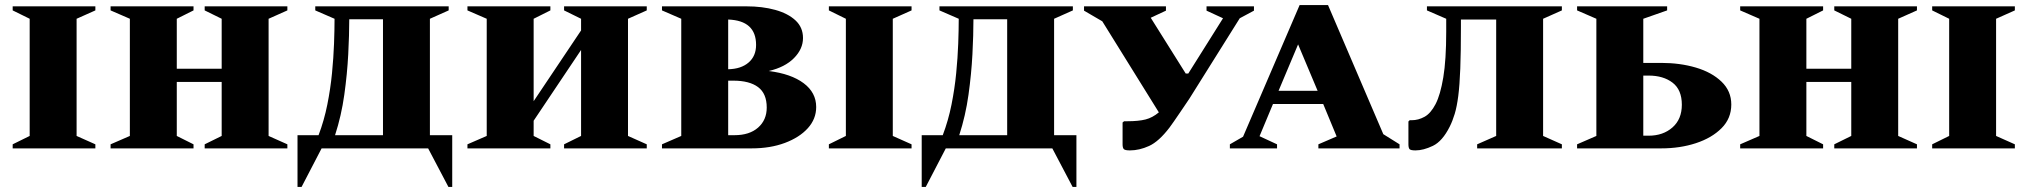

<svg xmlns="http://www.w3.org/2000/svg" viewBox="-20 -585 7994 757"><path d="M30 0V-16L97 -49V-511L30 -544V-560H356V-544L282 -511V-49L356 -16V0Z M416 0V-16L492 -49V-511L416 -544V-560H743V-544L677 -511V-314H854V-511L787 -544V-560H1113V-544L1039 -511V-49L1113 -16V0H787V-16L854 -49V-262H677V-49L743 -16V0Z M1223 -544V-560H1749V-544L1675 -511V-52H1763V152H1748L1668 0H1248L1169 152H1153V-52H1236Q1258 -110 1270.5 -172.5Q1283 -235 1289 -296.5Q1295 -358 1297 -413Q1299 -468 1299 -509V-511ZM1490 -52V-509H1357Q1357 -448 1353 -371Q1349 -294 1337.5 -211.5Q1326 -129 1301 -52Z M1823 0V-16L1899 -49V-511L1823 -544V-560H2150V-544L2084 -511V-186L2271 -465V-511L2204 -544V-560H2530V-544L2456 -511V-49L2530 -16V0H2204V-16L2271 -49V-388L2084 -109V-49L2150 -16V0Z M2590 0V-16L2666 -49V-511L2590 -544V-560H2923Q2986 -560 3036.5 -546Q3087 -532 3116.5 -504.5Q3146 -477 3146 -435Q3146 -392 3110.5 -356Q3075 -320 3011 -305Q3099 -294 3148.5 -257Q3198 -220 3198 -163Q3198 -116 3165 -79.5Q3132 -43 3074.5 -21.5Q3017 0 2944 0ZM2961 -408Q2961 -504 2851 -508V-312Q2902 -313 2931.5 -338.5Q2961 -364 2961 -408ZM2871 -267H2851V-52H2876Q2935 -52 2969 -82Q3003 -112 3003 -161Q3003 -216 2969 -241.5Q2935 -267 2871 -267Z M3248 0V-16L3315 -49V-511L3248 -544V-560H3574V-544L3500 -511V-49L3574 -16V0Z M3684 -544V-560H4210V-544L4136 -511V-52H4224V152H4209L4129 0H3709L3630 152H3614V-52H3697Q3719 -110 3731.5 -172.5Q3744 -235 3750 -296.5Q3756 -358 3758 -413Q3760 -468 3760 -509V-511ZM3951 -52V-509H3818Q3818 -448 3814 -371Q3810 -294 3798.5 -211.5Q3787 -129 3762 -52Z M4591 -82Q4549 -27 4510.5 -9.5Q4472 8 4435 8Q4416 8 4411 3Q4406 -2 4406 -16V-102L4412 -107H4425Q4469 -107 4496.5 -114Q4524 -121 4549 -142L4326 -501L4254 -543V-560H4577V-543L4517 -515L4655 -295H4665L4802 -513L4737 -543V-560H4924V-543L4868 -513L4670 -197Q4666 -191 4655.5 -175.5Q4645 -160 4632.5 -141.5Q4620 -123 4608.5 -106.5Q4597 -90 4591 -82Z M4829 0V-16L4881 -46L5104 -565H5216L5434 -56L5498 -16V0H5178V-16L5250 -47L5197 -175H4999L4946 -48L5015 -16V0ZM5021 -227H5175L5098 -410Z M5804 0V-16L5879 -49V-508H5740V-480Q5740 -381 5737.5 -315Q5735 -249 5729.5 -206.5Q5724 -164 5715.5 -136Q5707 -108 5696 -86Q5667 -28 5629.5 -10Q5592 8 5561 8Q5542 8 5537.5 3Q5533 -2 5533 -16V-106L5538 -111H5546Q5572 -111 5596.5 -124.5Q5621 -138 5640 -174.5Q5659 -211 5670.5 -280Q5682 -349 5682 -460V-511L5606 -544V-560H6138V-544L6064 -511V-49L6138 -16V0Z M6530 0H6198V-16L6274 -49V-511L6198 -544V-560H6553V-544L6459 -511V-337H6530Q6604 -337 6666.5 -318.5Q6729 -300 6767.5 -263Q6806 -226 6806 -173Q6806 -118 6767.5 -79.5Q6729 -41 6666.5 -20.5Q6604 0 6530 0ZM6480 -287H6459V-50H6480Q6537 -50 6574 -82.5Q6611 -115 6611 -172Q6611 -231 6574.5 -259Q6538 -287 6480 -287Z M6841 0V-16L6917 -49V-511L6841 -544V-560H7168V-544L7102 -511V-314H7279V-511L7212 -544V-560H7538V-544L7464 -511V-49L7538 -16V0H7212V-16L7279 -49V-262H7102V-49L7168 -16V0Z M7598 0V-16L7665 -49V-511L7598 -544V-560H7924V-544L7850 -511V-49L7924 -16V0Z"/></svg>

Font: Spectral SC ExtraBold
Style: Regular
Weight: 800
Designer: Jean-Baptiste Levee
Foundry: Production Type
Version: Version 2.001